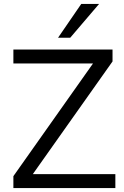

<svg xmlns="http://www.w3.org/2000/svg" viewBox="-20 -957 629 977"><path d="M48.1 0V-60.6L475.5 -665.5V-634.1H48.1V-705H552.6V-644.4L125.1 -40V-70.9H567V0ZM275.4 -765 393.4 -936.9H484.1L337.3 -765Z"/></svg>

Font: Nunito Sans 12pt ExtraLight
Style: Regular
Weight: 200
Version: Version 3.101;gftools[0.9.27]